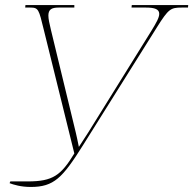

<svg xmlns="http://www.w3.org/2000/svg" viewBox="-20 -734 767 762"><path d="M18 -7C34 -1 63 8 102 8C194 8 228 -28 309 -157L603 -626C649 -699 657 -704 702 -704H726L727 -714H503L502 -704H559C595 -704 612 -697 612 -679C612 -664 600 -643 581 -612L330 -208C317 -187 308 -175 293 -151C288 -175 284 -195 281 -207L182 -616C176 -641 172 -659 172 -672C172 -696 184 -704 213 -704H275V-714H81L80 -704H100C133 -704 134 -697 154 -615L275 -125C222 -38 190 -14 90 -14H21Z"/></svg>

Font: Noto Serif Display Thin
Style: Italic
Weight: 100
Italic angle: -12°
Designer: Monotype Design Team
Foundry: Monotype Imaging Inc.
Version: Version 2.009